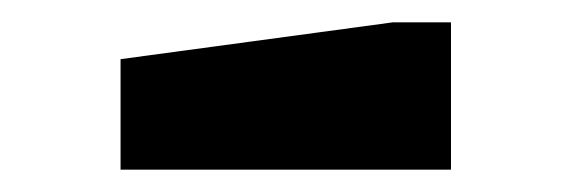

<svg xmlns="http://www.w3.org/2000/svg" viewBox="-20 -392 512 172"><path d="M88 -339 332 -372H384V-240H88Z"/></svg>

Font: Suez One
Style: Regular
Weight: 400
Version: Version 1.000